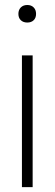

<svg xmlns="http://www.w3.org/2000/svg" viewBox="-20 -768 224 788"><path d="M70 0V-540.5H114V0ZM55.5 -711Q55.5 -727.5 65.5 -737.5Q75.5 -747.5 92 -747.5Q108.5 -747.5 118.2 -737.5Q128 -727.5 128 -711Q128 -694.5 118.2 -685Q108.5 -675.5 92 -675.5Q75.5 -675.5 65.5 -685Q55.5 -694.5 55.5 -711Z"/></svg>

Font: Encode Sans Condensed ExLight
Style: Regular
Weight: 275
Width: 3
Designer: Multiple Designers
Foundry: Impallari Type
Version: Version 2.000